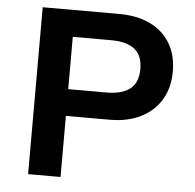

<svg xmlns="http://www.w3.org/2000/svg" viewBox="-51 -757 820 808"><g transform="rotate(5 359.0 -352.5)"><path d="M97 0V-705H419Q496 -705 551 -678.5Q606 -652 636 -602.5Q666 -553 666 -483Q666 -415 636 -364.5Q606 -314 550.5 -286Q495 -258 419 -258H234V0ZM234 -371H395Q461 -371 495 -397.5Q529 -424 529 -482Q529 -539 495.5 -565.5Q462 -592 395 -592H234Z"/></g></svg>

Font: Nunito Sans 7pt
Style: Bold
Weight: 700
Designer: Vernon Adams
Foundry: Vernon Adams
Version: Version 3.101;gftools[0.9.27]